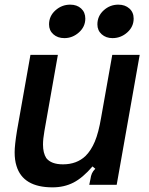

<svg xmlns="http://www.w3.org/2000/svg" viewBox="-20 -795 642 826"><path d="M51 -81Q43 -106 43 -140Q43 -170 53 -232L111 -559H229L171 -231Q165 -197 165 -173Q165 -137 179 -115Q200 -88 251 -88Q310 -88 348 -124Q372 -148 388 -186Q404 -224 415 -289L463 -559H581L482 0H364L369 -24Q371 -39 375.5 -49Q380 -59 390 -69L378 -79Q336 -30 296 -9.5Q256 11 206 11Q79 11 51 -81ZM191 -690Q191 -726 218.5 -750.5Q246 -775 282 -775Q311 -775 329 -758.5Q347 -742 347 -715Q347 -680 319.5 -655.5Q292 -631 257 -631Q228 -631 209.5 -647.5Q191 -664 191 -690ZM399 -690Q399 -726 426 -750.5Q453 -775 489 -775Q518 -775 536.5 -758.5Q555 -742 555 -715Q555 -680 527.5 -655.5Q500 -631 464 -631Q436 -631 417.5 -647.5Q399 -664 399 -690Z"/></svg>

Font: Open Sauce Sans SemiBold Italic
Style: Regular
Weight: 600
Italic angle: -10°
Designer: Alfredo Marco Pradil
Foundry: Creative Sauce Fz LLC
Version: Version 1.477